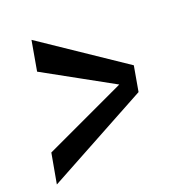

<svg xmlns="http://www.w3.org/2000/svg" viewBox="-115 -569 603 652"><g transform="rotate(-20 186.0 -242.5)"><path d="M-18 2.5 350 -197.5 366 -288.5 69 -488.5 50 -380.5 319 -232 323 -256 1.5 -106Z"/></g></svg>

Font: Anybody UltraCondensed Thin Medium
Style: Italic
Weight: 500
Italic angle: -10°
Version: Version 1.111